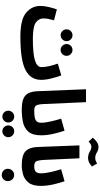

<svg xmlns="http://www.w3.org/2000/svg" viewBox="517 -1450 1172 2247"><g transform="rotate(90 1103.5 -327.0)"><path d="M410 21Q685 21 800 -39Q915 -99 915 -222Q915 -278 898.5 -342Q882 -406 863 -458L725 -417Q743 -365 754.5 -316Q766 -267 766 -226Q766 -174 687.5 -149.5Q609 -125 436 -125ZM410 21 456 -11 436 -125Q290 -125 243 -160.5Q196 -196 196 -250Q196 -280 203 -312Q210 -344 218 -373L90 -406Q77 -368 63.5 -315Q50 -262 50 -211Q50 -114 129 -46.5Q208 21 410 21ZM565 -450Q593 -450 613.5 -470.5Q634 -491 634 -519Q634 -548 613.5 -568.5Q593 -589 565 -589Q536 -589 516 -568.5Q496 -548 496 -519Q496 -491 516 -470.5Q536 -450 565 -450ZM393 -450Q421 -450 441.5 -470.5Q462 -491 462 -519Q462 -548 441.5 -568.5Q421 -589 393 -589Q364 -589 344 -568.5Q324 -548 324 -519Q324 -491 344 -470.5Q364 -450 393 -450Z M1264 5Q1345 5 1345 -70Q1345 -100 1327.5 -120.5Q1310 -141 1274 -141Q1234 -141 1217.5 -160.5Q1201 -180 1198 -256L1176 -747H1025L1048 -178Q1051 -83 1097 -39Q1143 5 1264 5Z M1264 5Q1346 5 1414 -10.5Q1482 -26 1523 -74.5Q1564 -123 1564 -221Q1564 -293 1546 -368.5Q1528 -444 1510 -496L1369 -456Q1386 -404 1401.5 -336.5Q1417 -269 1417 -220Q1417 -177 1388 -159Q1359 -141 1274 -141ZM1517 232Q1545 232 1565.5 211.5Q1586 191 1586 163Q1586 134 1565.5 113.5Q1545 93 1517 93Q1488 93 1468 113.5Q1448 134 1448 163Q1448 191 1468 211.5Q1488 232 1517 232ZM1345 232Q1373 232 1393.5 211.5Q1414 191 1414 163Q1414 134 1393.5 113.5Q1373 93 1345 93Q1316 93 1296 113.5Q1276 134 1276 163Q1276 191 1296 211.5Q1316 232 1345 232Z M1918 5Q1999 5 1999 -70Q1999 -100 1981.5 -120.5Q1964 -141 1928 -141Q1887 -141 1871.5 -160.5Q1856 -180 1852 -256L1833 -670H1682L1701 -178Q1705 -83 1751 -39Q1797 5 1918 5ZM1832 -771Q1847 -771 1870.5 -778.5Q1894 -786 1929 -817L1895 -877Q1858 -855 1832 -855Q1794 -855 1765 -874Q1736 -893 1699 -893Q1646 -893 1592 -826L1638 -777Q1669 -810 1699 -810Q1725 -810 1756.5 -790.5Q1788 -771 1832 -771Z M1918 5Q1967 5 2022.5 -10.5Q2078 -26 2117 -74Q2156 -122 2156 -217Q2156 -291 2138 -367.5Q2120 -444 2102 -496L1961 -456Q1978 -404 1993.5 -336Q2009 -268 2009 -221Q2009 -175 1988.5 -158Q1968 -141 1928 -141ZM2029 239Q2059 239 2079.5 218.5Q2100 198 2100 168Q2100 137 2079.5 115.5Q2059 94 2029 94Q1998 94 1977 115.5Q1956 137 1956 168Q1956 198 1977 218.5Q1998 239 2029 239Z"/></g></svg>

Font: Noto Sans Arabic Condensed Extra
Style: Regular
Weight: 800
Width: 3
Designer: Nadine Chahine - Monotype Design Team
Foundry: Monotype Imaging Inc.
Version: Version 1.902